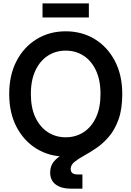

<svg xmlns="http://www.w3.org/2000/svg" viewBox="-20 -927 788 1151"><path d="M374 11.7Q276.4 11.7 200 -34.9Q123.5 -81.5 79.3 -165.8Q35.2 -250 35.2 -363.3Q35.2 -477.1 79.3 -561.5Q123.5 -646 200 -692.6Q276.4 -739.3 374 -739.3Q471.2 -739.3 547.9 -692.6Q624.5 -646 668.7 -561.5Q712.9 -477.1 712.9 -363.3Q712.9 -250 668.7 -165.5Q624.5 -81.1 547.9 -34.7Q471.2 11.7 374 11.7ZM374 -104Q433.6 -104 480.7 -134.3Q527.8 -164.6 555.2 -222.4Q582.5 -280.3 582.5 -363.3Q582.5 -446.8 555.2 -504.9Q527.8 -563 480.7 -593.3Q433.6 -623.5 374 -623.5Q314.5 -623.5 267.3 -593.3Q220.2 -563 192.6 -504.9Q165 -446.8 165 -363.3Q165 -280.3 192.6 -222.4Q220.2 -164.6 267.3 -134.3Q314.5 -104 374 -104ZM404.8 204.1Q347.7 204.1 314.2 179.2Q280.8 154.3 280.8 107.4Q280.8 68.4 302 42.5Q323.2 16.6 358.4 -2.9Q393.6 -22.5 435.3 -41.3Q477.1 -60.1 518.8 -84.2Q560.5 -108.4 595.7 -144.3Q630.9 -180.2 652.1 -233.2Q673.3 -286.1 673.3 -363.3H712.9Q712.9 -273.4 690.7 -211.4Q668.5 -149.4 633.3 -108.2Q598.1 -66.9 558.6 -40Q519 -13.2 483.9 6.1Q448.7 25.4 426.3 43.7Q403.8 62 403.8 86.4Q403.8 118.7 444.8 118.7H474.1V204.1ZM512.7 -906.7V-822.3H234.9V-906.7Z"/></svg>

Font: Inter Display SemiBold
Style: Regular
Weight: 600
Designer: Rasmus Andersson
Foundry: rsms
Version: Version 4.001;git-9221beed3